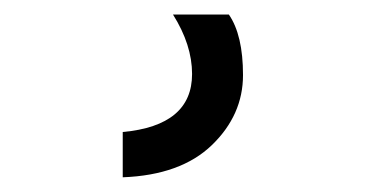

<svg xmlns="http://www.w3.org/2000/svg" viewBox="-20 61 506 265"><path d="M149.4 243.2Q245.1 234.4 245.1 163.1Q245.1 123 218.8 81.1H295.9Q315.4 109.4 315.4 164.6Q315.4 219.7 272.5 261.2Q229.5 302.7 149.4 305.7Z"/></svg>

Font: GenEi M Gothic v2 Regular
Style: Regular
Weight: 400
Version: Version 2.0